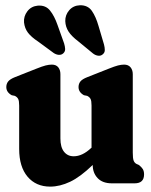

<svg xmlns="http://www.w3.org/2000/svg" viewBox="-20 -698 576 731"><path d="M53 -131V-296Q53 -314 49.2 -321.2Q45.5 -328.5 36.5 -333L24.5 -335.5Q4 -347 4 -366.5Q4 -379 11.2 -388Q18.5 -397 37.5 -404.5L118.5 -436.5Q141 -445.5 153.8 -448.8Q166.5 -452 177.5 -452Q193.5 -452 201.8 -441.8Q210 -431.5 210 -415.5V-171Q210 -137.5 223.8 -120.2Q237.5 -103 260.5 -103Q294 -103 327.5 -135L328.5 -135.5V-296Q328.5 -314 324.8 -321.2Q321 -328.5 312 -333L299.5 -335.5Q279 -347 279 -366.5Q279 -379 286.2 -388Q293.5 -397 313 -404.5L394 -436.5Q416.5 -445.5 429.2 -448.8Q442 -452 452.5 -452Q468.5 -452 477 -441.8Q485.5 -431.5 485.5 -415.5V-117Q485.5 -95 488.8 -86.5Q492 -78 499.5 -74L508.5 -70Q518.5 -62.5 523.5 -54.5Q528.5 -46.5 528.5 -34Q528.5 0 492.5 0H406Q370.5 0 351.8 -19.8Q333 -39.5 333 -70Q286 -24.5 247 -6Q208 12.5 171 12.5Q117 12.5 85 -25.2Q53 -63 53 -131ZM355 -599.5 376 -528.5Q379 -517 379 -507.2Q379 -497.5 371 -491Q363.5 -484.5 353.2 -486Q343 -487.5 334 -494.5L277.5 -541Q252.5 -560 241 -577.8Q229.5 -595.5 228.5 -617.5Q228 -641 243.5 -659Q259 -677 284.5 -678Q314.5 -678.5 329.8 -656.5Q345 -634.5 355 -599.5ZM199 -603 224 -533Q227.5 -521.5 228 -511.8Q228.5 -502 221 -495Q214 -488.5 203.8 -489.2Q193.5 -490 184 -496.5L125.5 -539.5Q99 -557 86.5 -573.5Q74 -590 71.5 -612.5Q69.5 -635.5 84 -654.8Q98.5 -674 123.5 -676.5Q153.5 -679 170.2 -658.2Q187 -637.5 199 -603Z"/></svg>

Font: Fraunces 144pt SuperSoft
Style: Bold
Weight: 700
Version: Version 1.000;[b76b70a41]